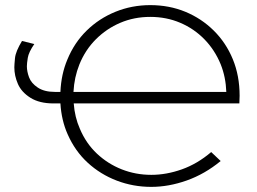

<svg xmlns="http://www.w3.org/2000/svg" viewBox="-20 -725 1002 750"><path d="M571 5Q500 5 436 -19.5Q372 -44 322.5 -89.5Q273 -135 244 -201Q220 -255 216 -321H189Q134 -321 99 -343Q64 -365 50 -397Q36 -429 36 -462Q36 -471 38.5 -497.5Q41 -524 66 -565L114 -553Q92 -521 88.5 -499Q85 -477 85 -466Q85 -446 93.5 -423Q102 -400 127.5 -383Q153 -366 194 -366H216Q219 -435 243 -492Q270 -558 318.5 -605.5Q367 -653 431 -679Q495 -705 567 -705Q641 -705 704 -679Q767 -653 815 -605.5Q863 -558 889.5 -493.5Q916 -429 916 -351Q916 -344 915.5 -336Q915 -328 915 -321H268Q272 -267 292 -222Q316 -165 358.5 -125Q401 -85 455.5 -63.5Q510 -42 571 -42Q630 -42 690.5 -63.5Q751 -85 805 -131L842 -96Q780 -45 709.5 -20Q639 5 571 5ZM864 -366Q862 -424 842 -474Q819 -530 778.5 -571.5Q738 -613 684 -636Q630 -659 567 -659Q504 -659 450 -636Q396 -613 354.5 -571.5Q313 -530 290 -473Q270 -423 267 -366Z"/></svg>

Font: Montserrat Z Light
Style: Regular
Weight: 300
Designer: Julieta Ulanovsky
Foundry: Julieta Ulanovsky
Version: Version 8.000